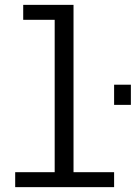

<svg xmlns="http://www.w3.org/2000/svg" viewBox="-20 -770 558 790"><path d="M42.5 0V-61.5H205V-688.5H75.5V-750H282.5V-61.5H449.5V0ZM449.5 -421.5H518.5V-338.5H449.5Z"/></svg>

Font: Trispace Light
Style: Regular
Weight: 300
Designer: Tyler Finck
Foundry: Etcetera Type Company
Version: Version 1.210; ttfautohint (v1.8.3)